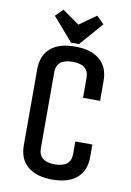

<svg xmlns="http://www.w3.org/2000/svg" viewBox="-96 -922 681 996"><g transform="rotate(10 245.0 -424.0)"><path d="M75.2 -134.8V-535.2Q75.2 -607.4 119.9 -646.2Q164.6 -685.1 249 -685.1Q333.5 -685.1 379.2 -646.2Q424.8 -607.4 424.8 -535.2V-430.2H335V-535.2Q335 -605 250 -605Q165 -605 165 -535.2V-134.8Q165 -64.9 250 -64.9Q335 -64.9 335 -134.8V-200.2H424.8V-134.8Q424.8 -62.5 380.1 -23.7Q335.4 15.1 251 15.1Q166.5 15.1 120.8 -23.7Q75.2 -62.5 75.2 -134.8ZM373 -824.2 266.1 -701.2H224.1L117.2 -824.2L155.8 -862.8L245.1 -799.8L334 -862.8Z"/></g></svg>

Font: Unica One
Style: Bold
Weight: 400
Designer: Eduardo Rodriguez Tunni
Foundry: Eduardo Rodriguez Tunni
Version: Version 1.001